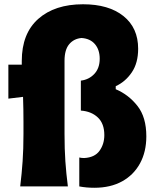

<svg xmlns="http://www.w3.org/2000/svg" viewBox="-20 -869 737 895"><path d="M419.9 6.3Q382.3 6.3 349.6 0V-134.8Q360.4 -132.3 372.1 -132.3Q421.4 -134.8 443.8 -166Q466.3 -197.3 466.3 -239.3Q466.3 -293 436 -321.5Q405.8 -350.1 356.9 -353.5V-493.2Q394.5 -497.6 419.7 -524.4Q444.8 -551.3 444.8 -595.2Q444.8 -636.7 422.9 -662.8Q400.9 -689 360.4 -691.9Q324.7 -689 302.7 -663.1Q280.8 -637.2 280.8 -585.9V-244.6Q280.8 -173.8 284.7 -116.9Q288.6 -60.1 296.4 0H74.2Q81.5 -60.1 85.4 -116.9Q89.4 -173.8 89.4 -244.6V-300.8Q89.4 -329.6 88.9 -359.1Q88.4 -388.7 87.4 -417.5L19 -409.2V-567.4H81.5V-584.5Q81.5 -712.9 158.4 -781Q235.4 -849.1 367.2 -849.1Q486.8 -849.1 555.4 -794.2Q624 -739.3 624 -641.6Q624 -575.2 594.2 -531.5Q564.5 -487.8 519.5 -467.3V-453.1Q579.6 -427.7 620.8 -375.2Q662.1 -322.8 662.1 -233.4Q662.1 -161.6 632.8 -107.7Q603.5 -53.7 549.3 -23.7Q495.1 6.3 419.9 6.3Z"/></svg>

Font: Pinar DS1 ExtraBold
Style: Regular
Weight: 800
Designer: Amin Abedi
Version: Version 3.000